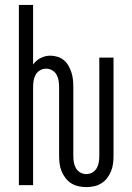

<svg xmlns="http://www.w3.org/2000/svg" viewBox="-20 -755 540 783"><path d="M332 8Q316 8 300 4.5Q284 1 270.5 -7.5Q257 -16 247 -29Q237 -42 231 -57Q225 -72 223 -88Q221 -104 221 -120V-400Q221 -413 219 -426Q217 -439 210.5 -450.5Q204 -462 192.5 -468.5Q181 -475 168 -475Q155 -475 143.5 -468.5Q132 -462 125.5 -450.5Q119 -439 117 -426Q115 -413 115 -400V0H57V-735H115V-492Q127 -509 146 -518.5Q165 -528 185 -528Q200 -528 214.5 -523.5Q229 -519 240.5 -509.5Q252 -500 259.5 -486.5Q267 -473 271.5 -459Q276 -445 277.5 -430Q279 -415 279 -400V-120Q279 -107 281 -94Q283 -81 289.5 -69.5Q296 -58 307.5 -51.5Q319 -45 332 -45Q345 -45 356.5 -51.5Q368 -58 374.5 -69.5Q381 -81 383 -94Q385 -107 385 -120V-520H443V-120Q443 -104 441 -88Q439 -72 433 -57Q427 -42 417 -29Q407 -16 393.5 -7.5Q380 1 364 4.5Q348 8 332 8Z"/></svg>

Font: Iosevka Light
Style: Regular
Weight: 300
Monospace: yes
Designer: Belleve Invis
Foundry: Belleve Invis
Version: Version 32.5.0; ttfautohint (v1.8.4)